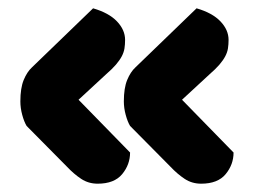

<svg xmlns="http://www.w3.org/2000/svg" viewBox="-20 -461 614 462"><path d="M542 -94Q542 -65 523 -42Q504 -19 464 -19Q442 -19 424.5 -30.5Q407 -42 390 -60L293 -158Q287 -168 282.5 -184.5Q278 -201 278 -217Q278 -249 286 -268.5Q294 -288 306 -299L453 -441Q491 -430 510.5 -409.5Q530 -389 530 -365Q530 -354 528.5 -344.5Q527 -335 522 -325.5Q517 -316 508 -305.5Q499 -295 484 -282L418 -221ZM293 -94Q293 -65 274 -42Q255 -19 215 -19Q193 -19 175.5 -30.5Q158 -42 141 -60L44 -158Q38 -168 33.5 -184.5Q29 -201 29 -217Q29 -249 37 -268.5Q45 -288 57 -299L204 -441Q242 -430 261.5 -409.5Q281 -389 281 -365Q281 -354 279.5 -344.5Q278 -335 273 -325.5Q268 -316 259 -305.5Q250 -295 235 -282L169 -221Z"/></svg>

Font: Baloo Bhaijaan
Style: Regular
Weight: 400
Designer: Devika Bhansali and Ek Type
Foundry: Ek Type
Version: Version 1.443;PS 1.000;hotconv 16.6.51;makeotf.lib2.5.65220;